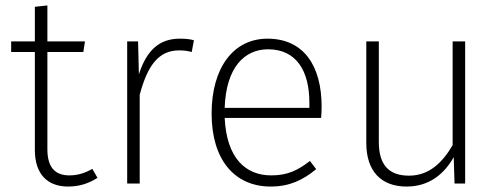

<svg xmlns="http://www.w3.org/2000/svg" viewBox="-20 -674 1837 705"><path d="M319 -54C293 -39 266 -30 235 -30C180 -30 154 -62 154 -126V-483H286L292 -522H154V-654L108 -649V-522H21V-483H108V-123C108 -34 155 11 230 11C272 11 307 -1 338 -21Z M640 -532C565 -532 518 -489 490 -401L487 -522H447V0H493V-326C522 -435 563 -489 638 -489C655 -489 670 -487 684 -483L692 -526C680 -530 663 -532 640 -532Z M1161 -282C1161 -433 1095 -532 962 -532C837 -532 757 -425 757 -257C757 -89 840 11 974 11C1043 11 1093 -13 1141 -53L1118 -83C1073 -48 1035 -30 976 -30C882 -30 812 -93 805 -241H1159C1160 -251 1161 -266 1161 -282ZM1116 -278H805C810 -428 879 -493 964 -493C1068 -493 1116 -414 1116 -297Z M1688 -522H1642V-141C1604 -76 1555 -29 1482 -29C1410 -29 1371 -66 1371 -153V-522H1325V-149C1325 -46 1379 11 1473 11C1556 11 1611 -35 1646 -97L1649 0H1688Z"/></svg>

Font: Fira Sans ExtraLight
Style: Regular
Weight: 200
Designer: bBox Type GmbH & Carrois Corporate GbR & Edenspiekermann AG
Foundry: bBox Type GmbH & Carrois Corporate GbR & Edenspiekermann AG
Version: Version 4.300;PS 004.300;hotconv 1.0.88;makeotf.lib2.5.64775